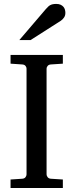

<svg xmlns="http://www.w3.org/2000/svg" viewBox="-20 -948 370 968"><path d="M33.2 0V-43L92.8 -46.9Q103.5 -47.9 108.6 -54.7Q113.8 -61.5 113.8 -68.8V-602.1Q113.8 -609.4 108.6 -615.7Q103.5 -622.1 92.8 -623L33.2 -627V-670.9H296.9V-627L235.8 -623Q225.6 -622.1 220.2 -615.7Q214.8 -609.4 214.8 -602.1V-68.8Q214.8 -61.5 220.2 -54.7Q225.6 -47.9 235.8 -46.9L296.9 -43V0ZM309.6 -883.3Q309.6 -869.6 303 -859.9Q296.4 -850.1 286.6 -843.3L134.3 -746.1H77.6L210.4 -901.4Q216.3 -907.7 221.2 -912.8Q226.1 -918 231.9 -921.4Q237.8 -924.8 245.4 -926.5Q252.9 -928.2 263.7 -928.2Q276.9 -928.2 285.6 -924.1Q294.4 -919.9 299.8 -913.6Q305.2 -907.2 307.4 -899.2Q309.6 -891.1 309.6 -883.3Z"/></svg>

Font: Charis SIL Viet
Style: Regular
Weight: 400
Foundry: SIL International
Version: Version 5.000